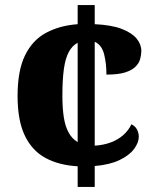

<svg xmlns="http://www.w3.org/2000/svg" viewBox="-20 -734 607 754"><path d="M285 -81Q212 -85 159 -113.5Q106 -142 77.5 -201.5Q49 -261 49 -357Q49 -457 78.5 -517Q108 -577 161.5 -605.5Q215 -634 285 -639V-714H352V-639Q418 -636 458 -620.5Q498 -605 516.5 -582.5Q535 -560 535 -534Q535 -519 530.5 -502.5Q526 -486 512 -472Q498 -458 471 -449.5Q444 -441 398 -441Q398 -484 389 -520.5Q380 -557 352 -570V-162Q386 -164 414.5 -174.5Q443 -185 464 -203.5Q485 -222 496 -246Q512 -238 518.5 -224.5Q525 -211 525 -197Q525 -174 506.5 -149Q488 -124 449.5 -105.5Q411 -87 352 -82V0H285ZM285 -566Q264 -555 250.5 -530.5Q237 -506 231 -464Q225 -422 225 -358Q225 -310 230.5 -274Q236 -238 249.5 -213.5Q263 -189 285 -176Z"/></svg>

Font: Noto Serif Hebrew ExtraBold
Style: Regular
Weight: 800
Version: Version 2.003